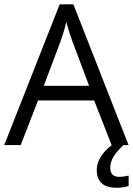

<svg xmlns="http://www.w3.org/2000/svg" viewBox="-20 -686 628 908"><path d="M507.8 0 425.3 -210.9H159.7L78.1 0H0L262.2 -665.5H327.1L587.9 0ZM401.4 -280.3 324.2 -485.8Q309.1 -524.9 293.5 -581.5Q283.2 -537.6 264.6 -485.8L187 -280.3ZM501.5 107.9Q501.5 150.4 544.4 150.4Q563.5 150.4 588.4 144.5V193.8Q558.6 202.1 531.7 202.1Q437.5 202.1 437.5 117.2Q437.5 85.4 457 54.7Q476.6 23.9 509.3 0H564Q532.7 29.8 517.1 54.7Q501.5 79.6 501.5 107.9Z"/></svg>

Font: Bpm'online Open Sans
Style: Regular
Weight: 400
Foundry: Ascender Corporation
Version: Version 1.10